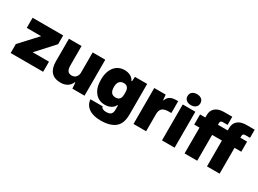

<svg xmlns="http://www.w3.org/2000/svg" viewBox="-39 -1547 3385 2516"><g transform="rotate(30 1654.0 -289.0)"><path d="M27 -136 263 -391H45V-544H508V-411L272 -153H519V0H27Z M595 -201V-544H786V-253Q786 -198 804.5 -171Q823 -144 865 -144Q907 -144 930.5 -172Q954 -200 954 -236V-544H1145V0H961L954 -89H946Q928 -41 885.5 -15.5Q843 10 787 10Q691 10 643 -44Q595 -98 595 -201Z M1236 2H1420Q1423 21 1442.5 32.5Q1462 44 1493 44Q1547 44 1567.5 22.5Q1588 1 1588 -40V-108H1579Q1565 -73 1525 -51Q1485 -29 1434 -29Q1339 -29 1282.5 -98Q1226 -167 1226 -291Q1226 -373 1252 -432Q1278 -491 1325 -522.5Q1372 -554 1434 -554Q1484 -554 1524 -533Q1564 -512 1579 -475H1589L1594 -544H1779V-80Q1779 58 1704 117.5Q1629 177 1488 177Q1373 177 1307 129.5Q1241 82 1236 2ZM1587 -271V-311Q1587 -355 1566.5 -378Q1546 -401 1512 -401Q1421 -401 1421 -291Q1421 -182 1507 -182Q1548 -182 1567.5 -205.5Q1587 -229 1587 -271Z M1886 -544H2059L2066 -465H2073Q2090 -513 2125.5 -532Q2161 -551 2214 -551H2244V-372H2210Q2135 -372 2106 -344Q2077 -316 2077 -257V0H1886Z M2317 -544H2508V0H2317ZM2316 -672Q2316 -711 2343 -733Q2370 -755 2413 -755Q2456 -755 2483 -733Q2510 -711 2510 -672Q2510 -633 2483 -611Q2456 -589 2413 -589Q2370 -589 2343 -611Q2316 -633 2316 -672Z M2659 -391H2579V-544H2659V-580Q2659 -651 2705.5 -690Q2752 -729 2837 -729H2960V-606H2889Q2870 -606 2860 -598.5Q2850 -591 2850 -571V-544H2998V-580Q2998 -651 3044.5 -690Q3091 -729 3176 -729H3299V-606H3228Q3209 -606 3199 -598.5Q3189 -591 3189 -571V-544H3291V-391H3189V0H2998V-391H2850V0H2659Z"/></g></svg>

Font: Mona Sans Black
Style: Regular
Weight: 900
Designer: Deni Anggara
Foundry: GitHub
Version: Version 2.000